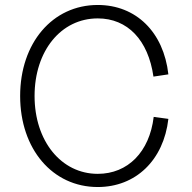

<svg xmlns="http://www.w3.org/2000/svg" viewBox="-20 -736 770 772"><path d="M373 16C526 16 638 -92 657 -258L598 -266C581 -125 494 -37 373 -37C226 -37 119 -169 119 -350C119 -531 225 -662 373 -662C493 -662 576 -575 597 -428L657 -437C638 -607 527 -716 373 -716C191 -716 61 -563 61 -350C61 -137 191 16 373 16Z"/></svg>

Font: Uncut Sans Light
Style: Regular
Weight: 300
Designer: Kasper Nordkvist
Foundry: UNCUT.wtf
Version: Version 1.304;Glyphs 3.2 (3246)